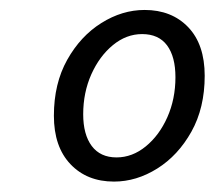

<svg xmlns="http://www.w3.org/2000/svg" viewBox="-20 -744 423 378"><path d="M204.4 -386.5Q151.2 -386.5 118.7 -420.8Q86.1 -455.1 86.1 -516.1Q86.1 -579.4 112.3 -626.2Q138.6 -673.1 179.6 -698.7Q220.5 -724.4 264.7 -724.4Q317.9 -724.4 350.5 -690.5Q383 -656.5 383 -594.9Q383 -531.5 356.8 -484.7Q330.6 -437.9 289.6 -412.2Q248.6 -386.5 204.4 -386.5ZM209.4 -434.1Q240.5 -434.1 267 -455.8Q293.6 -477.5 309.5 -513.3Q325.4 -549.2 325.4 -592Q325.4 -632.4 308.9 -654.7Q292.3 -676.9 259.8 -676.9Q228.7 -676.9 202.3 -655.2Q175.9 -633.5 159.8 -597.7Q143.8 -561.8 143.8 -519Q143.8 -479.2 160.6 -456.6Q177.5 -434.1 209.4 -434.1Z"/></svg>

Font: Source Sans 3
Style: Italic
Weight: 200
Italic angle: -11°
Designer: Paul D. Hunt
Foundry: Adobe
Version: Version 3.046;hotconv 1.0.118;makeotfexe 2.5.65603